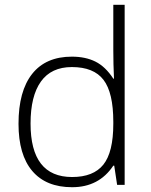

<svg xmlns="http://www.w3.org/2000/svg" viewBox="-20 -780 635 810"><path d="M283.2 -541Q340.8 -541 382.8 -520Q424.8 -499 458 -448.2H460.9Q458 -509.8 458 -568.8V-759.8H505.9V0H474.1L461.9 -81.1H458Q397.5 9.8 284.2 9.8Q174.3 9.8 116.2 -58.6Q58.1 -127 58.1 -257.8Q58.1 -395.5 115.7 -468.3Q173.3 -541 283.2 -541ZM283.2 -497.1Q196.3 -497.1 152.6 -436Q108.9 -375 108.9 -258.8Q108.9 -33.2 284.2 -33.2Q374 -33.2 416 -85.4Q458 -137.7 458 -257.8V-266.1Q458 -389.2 416.7 -443.1Q375.5 -497.1 283.2 -497.1Z"/></svg>

Font: Zoram GWeb Light
Style: Regular
Weight: 300
Foundry: Ascender Corporation
Version: Version 1.000